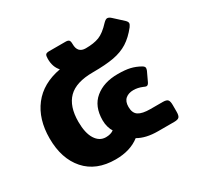

<svg xmlns="http://www.w3.org/2000/svg" viewBox="-130 -720 907 884"><g transform="rotate(-30 323.0 -277.5)"><path d="M31 -221Q31 -323 82 -389Q133 -455 231 -473Q207 -499 207 -542Q207 -559 211.5 -564.5Q216 -570 230 -570H317Q330 -570 335 -565Q340 -560 340 -544Q340 -497 383 -497Q426 -497 454.5 -508Q483 -519 517 -556Q529 -568 537 -568Q546 -568 557 -558L605 -514Q614 -505 614 -498Q614 -491 606 -480Q576 -442 543.5 -421.5Q511 -401 467.5 -393Q424 -385 356 -385Q266 -385 225 -344Q184 -303 184 -221Q184 -161 204.5 -128.5Q225 -96 259 -96Q285 -96 301 -108Q294 -118 289 -135Q284 -152 284 -171Q284 -245 330 -283Q376 -321 450 -321Q490 -321 515.5 -315Q541 -309 566 -295Q578 -288 578 -280Q578 -275 575 -267L552 -218Q546 -206 538 -206Q533 -206 523 -211Q499 -221 476 -221Q450 -221 434 -207.5Q418 -194 418 -165Q418 -132 438 -119Q458 -106 501 -106H566Q586 -106 592.5 -98.5Q599 -91 599 -71V-35Q599 -15 592.5 -7.5Q586 0 566 0H480Q416 0 375 -24Q325 15 247 15Q144 15 87.5 -49Q31 -113 31 -221Z"/></g></svg>

Font: Mitr Medium
Style: Regular
Weight: 500
Designer: Thanarat Vachiruckul
Foundry: Cadson Demak
Version: Version 1.002